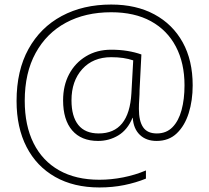

<svg xmlns="http://www.w3.org/2000/svg" viewBox="-20 -728 922 846"><path d="M829 -352Q829 -285 811.5 -229.5Q794 -174 759 -140.5Q724 -107 670 -107Q624 -107 596 -134Q568 -161 565 -209H564Q542 -156 501.5 -131.5Q461 -107 412 -107Q338 -107 298 -153.5Q258 -200 258 -286Q258 -351 284.5 -401Q311 -451 359 -480Q407 -509 470 -509Q508 -509 541.5 -503.5Q575 -498 603 -488L595 -331Q595 -313 593.5 -291Q592 -269 592 -248Q592 -195 610.5 -167.5Q629 -140 671 -140Q713 -140 740 -167.5Q767 -195 780 -243Q793 -291 793 -352Q793 -450 755 -522.5Q717 -595 645 -634.5Q573 -674 470 -674Q356 -674 270.5 -628Q185 -582 137 -494.5Q89 -407 89 -284Q89 -175 128 -97Q167 -19 240.5 22.5Q314 64 418 64Q470 64 523 53.5Q576 43 623 23V59Q579 77 527.5 87.5Q476 98 418 98Q305 98 223 51.5Q141 5 97 -80.5Q53 -166 53 -283Q53 -417 105.5 -512Q158 -607 252 -657.5Q346 -708 470 -708Q580 -708 660.5 -664.5Q741 -621 785 -541.5Q829 -462 829 -352ZM295 -286Q295 -215 325 -177.5Q355 -140 415 -140Q549 -140 559 -317L567 -462Q546 -469 522.5 -472.5Q499 -476 470 -476Q390 -476 342.5 -423.5Q295 -371 295 -286Z"/></svg>

Font: Noto Sans Khmer UI ExtraLight
Style: Regular
Weight: 200
Designer: Danh Hong and the Monotype Design Team
Foundry: Monotype Imaging Inc.
Version: Version 2.002; ttfautohint (v1.8.4.7-5d5b)